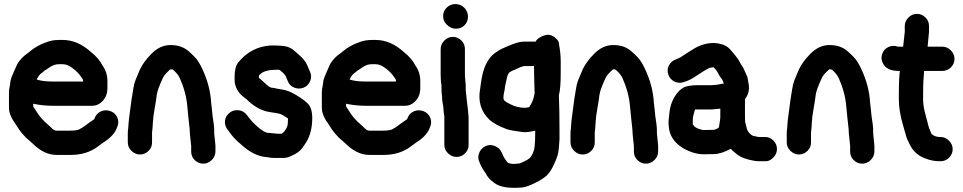

<svg xmlns="http://www.w3.org/2000/svg" viewBox="-20 -724 4726 942"><path d="M160 -334C168 -350 176 -361 186 -367C190 -370 194 -373 198 -377C201 -379 210 -384 224 -394C238 -404 253 -409 269 -409H288C304 -409 320 -402 338 -388C356 -374 369 -361 377 -348C380 -344 383 -340 385 -337C387 -334 388 -330 388 -326V-324H240C207 -324 180 -327 160 -334ZM240 -205H432C446 -205 458 -209 469 -216C495 -234 508 -261 507 -295V-326C507 -355 499 -380 484 -401C472 -425 453 -448 426 -469C383 -508 337 -528 288 -528H269C246 -528 226 -524 208 -517C178 -507 151 -492 127 -472C123 -468 118 -464 113 -461C93 -447 77 -430 65 -410C62 -404 56 -391 47 -370C38 -349 32 -334 31 -324C30 -314 29 -305 27 -297C25 -289 24 -279 24 -267V-194C24 -175 31 -155 45 -132C49 -127 55 -118 63 -105C71 -92 79 -80 87 -71C95 -62 102 -55 107 -49C122 -36 133 -26 140 -20C177 17 216 36 257 36H328C380 36 424 22 460 -5C480 -20 492 -29 498 -32C528 -53 547 -76 555 -101C562 -116 562 -131 556 -146C550 -161 539 -172 524 -178C509 -184 492 -185 476 -178C460 -171 449 -159 443 -141C443 -139 439 -137 432 -132C425 -127 414 -120 401 -110C388 -100 377 -93 368 -89C359 -85 344 -83 322 -83H257C250 -83 243 -86 236 -93C229 -100 223 -106 217 -111C191 -133 172 -155 159 -177C154 -186 148 -194 143 -201V-215C176 -208 209 -205 240 -205Z M905 -141C910 -102 912 -77 912 -65L918 -8V19C918 35 923 49 935 61C947 73 961 79 977 79C993 79 1007 73 1019 61C1031 49 1037 35 1037 19V-10L1031 -70C1031 -88 1031 -102 1029 -113C1027 -124 1025 -138 1023 -155C1021 -172 1020 -185 1019 -194C1018 -203 1017 -212 1016 -220C1013 -276 998 -332 972 -387C966 -400 959 -413 951 -425C943 -437 928 -453 905 -473C882 -493 853 -503 817 -503C781 -503 750 -488 722 -459C697 -434 679 -409 667 -384L644 -329C640 -319 636 -304 633 -283C630 -262 627 -245 625 -233L615 -157C613 -144 612 -132 611 -121C610 -110 610 -101 609 -94C608 -87 607 -79 607 -71V-25C607 -9 613 4 625 16C637 28 651 34 667 34C683 34 697 28 709 16C721 4 726 -9 726 -25V-71C726 -73 726 -77 727 -83C728 -89 729 -102 730 -122C731 -142 734 -166 739 -193C744 -220 747 -241 749 -258C751 -275 761 -302 778 -339C783 -351 792 -362 805 -374L813 -382C815 -384 817 -384 821 -384C825 -384 828 -383 830 -381C846 -367 856 -354 862 -341C882 -296 895 -250 899 -202C900 -187 902 -167 905 -141Z M1298 -72C1283 -72 1263 -84 1236 -109C1224 -120 1216 -128 1210 -136L1191 -160C1181 -173 1168 -181 1152 -183C1136 -185 1121 -182 1108 -172C1095 -162 1086 -149 1084 -133C1082 -117 1086 -102 1096 -89L1102 -81C1118 -57 1138 -35 1163 -15C1204 23 1246 44 1289 47L1309 50C1317 51 1328 51 1342 51H1370C1384 51 1398 47 1411 40C1436 29 1452 17 1461 5C1470 -7 1477 -18 1483 -27C1502 -59 1512 -98 1512 -145C1512 -178 1504 -202 1490 -216C1476 -230 1456 -244 1431 -259C1406 -274 1384 -282 1363 -285C1342 -288 1330 -291 1326 -292C1322 -293 1317 -293 1311 -294C1305 -295 1295 -302 1280 -316C1265 -330 1255 -338 1250 -342V-353L1257 -360C1272 -375 1299 -382 1340 -382C1346 -382 1351 -382 1353 -380C1355 -378 1360 -374 1367 -368C1374 -362 1379 -356 1382 -350L1392 -326C1398 -311 1408 -300 1424 -294C1440 -288 1455 -288 1470 -294C1485 -300 1496 -312 1502 -327C1508 -342 1508 -357 1501 -372L1487 -405C1480 -422 1464 -441 1439 -462C1433 -467 1427 -472 1419 -479C1411 -486 1401 -491 1388 -495C1375 -499 1349 -501 1309 -501C1244 -497 1191 -469 1150 -419C1137 -404 1131 -379 1131 -345C1131 -336 1131 -327 1132 -318C1137 -289 1152 -265 1178 -246C1187 -239 1195 -233 1199 -228C1233 -197 1268 -179 1305 -174C1326 -171 1342 -168 1351 -166C1360 -164 1374 -156 1393 -143C1393 -137 1392 -129 1392 -120C1392 -111 1389 -101 1383 -91C1377 -81 1373 -76 1370 -74C1367 -72 1365 -70 1362 -68H1342Z M1695 -334C1703 -350 1711 -361 1721 -367C1725 -370 1729 -373 1733 -377C1736 -379 1745 -384 1759 -394C1773 -404 1788 -409 1804 -409H1823C1839 -409 1855 -402 1873 -388C1891 -374 1904 -361 1912 -348C1915 -344 1918 -340 1920 -337C1922 -334 1923 -330 1923 -326V-324H1775C1742 -324 1715 -327 1695 -334ZM1775 -205H1967C1981 -205 1993 -209 2004 -216C2030 -234 2043 -261 2042 -295V-326C2042 -355 2034 -380 2019 -401C2007 -425 1988 -448 1961 -469C1918 -508 1872 -528 1823 -528H1804C1781 -528 1761 -524 1743 -517C1713 -507 1686 -492 1662 -472C1658 -468 1653 -464 1648 -461C1628 -447 1612 -430 1600 -410C1597 -404 1591 -391 1582 -370C1573 -349 1567 -334 1566 -324C1565 -314 1564 -305 1562 -297C1560 -289 1559 -279 1559 -267V-194C1559 -175 1566 -155 1580 -132C1584 -127 1590 -118 1598 -105C1606 -92 1614 -80 1622 -71C1630 -62 1637 -55 1642 -49C1657 -36 1668 -26 1675 -20C1712 17 1751 36 1792 36H1863C1915 36 1959 22 1995 -5C2015 -20 2027 -29 2033 -32C2063 -53 2082 -76 2090 -101C2097 -116 2097 -131 2091 -146C2085 -161 2074 -172 2059 -178C2044 -184 2027 -185 2011 -178C1995 -171 1984 -159 1978 -141C1978 -139 1974 -137 1967 -132C1960 -127 1949 -120 1936 -110C1923 -100 1912 -93 1903 -89C1894 -85 1879 -83 1857 -83H1792C1785 -83 1778 -86 1771 -93C1764 -100 1758 -106 1752 -111C1726 -133 1707 -155 1694 -177C1689 -186 1683 -194 1678 -201V-215C1711 -208 1744 -205 1775 -205Z M2276 -184 2269 -242V-245L2265 -281V-305L2262 -341C2261 -347 2261 -353 2261 -359V-483C2261 -499 2256 -513 2244 -525C2232 -537 2218 -543 2202 -543C2186 -543 2172 -537 2160 -525C2148 -513 2142 -499 2142 -483V-359C2142 -339 2143 -322 2146 -307V-291C2146 -276 2147 -265 2148 -259C2149 -253 2149 -248 2149 -243C2149 -238 2150 -229 2152 -217C2154 -205 2156 -195 2156 -188C2156 -181 2157 -169 2160 -153V-13C2160 3 2166 16 2178 28C2190 40 2204 46 2220 46C2236 46 2250 40 2262 28C2274 16 2279 3 2279 -13V-149ZM2172 -687C2160 -676 2154 -662 2154 -645C2154 -628 2160 -614 2173 -602C2186 -590 2200 -583 2217 -583C2234 -583 2248 -589 2259 -600C2270 -611 2276 -625 2276 -642C2276 -659 2270 -674 2258 -686C2246 -698 2231 -704 2214 -704C2197 -704 2184 -698 2172 -687Z M2603 -266C2602 -265 2602 -263 2602 -262C2598 -237 2589 -216 2576 -198L2556 -195C2530 -195 2506 -201 2483 -213C2469 -220 2461 -225 2457 -229C2449 -233 2448 -247 2453 -270C2455 -277 2457 -288 2458 -301C2465 -336 2470 -356 2473 -360C2476 -364 2478 -367 2478 -368C2486 -373 2492 -377 2498 -379C2504 -381 2513 -385 2523 -390C2533 -395 2543 -398 2551 -400H2586C2594 -400 2599 -400 2600 -401V-398C2600 -374 2601 -330 2603 -266ZM2722 -257C2728 -278 2731 -314 2731 -366V-421C2731 -451 2728 -479 2723 -504C2723 -514 2720 -522 2715 -528C2696 -550 2675 -558 2653 -551C2631 -544 2615 -534 2607 -519C2603 -520 2600 -520 2597 -520H2551C2533 -520 2506 -513 2470 -497C2465 -495 2456 -491 2445 -486C2434 -481 2422 -474 2407 -463C2372 -437 2349 -389 2340 -319C2338 -306 2337 -297 2336 -290C2324 -227 2340 -175 2383 -135C2400 -120 2427 -105 2467 -90C2479 -86 2505 -81 2544 -76C2560 -74 2580 -77 2606 -83C2606 -50 2605 -24 2603 -5C2601 14 2594 33 2580 51C2571 58 2561 64 2550 69C2539 74 2532 77 2529 78C2526 78 2518 79 2505 80C2492 81 2481 79 2471 74C2458 58 2450 45 2447 36L2441 23C2434 8 2423 -2 2407 -8C2391 -14 2377 -14 2362 -7C2347 0 2337 11 2331 26C2325 41 2325 56 2332 71L2338 85C2343 97 2352 111 2364 128C2368 136 2371 141 2373 143C2375 145 2378 149 2381 153C2384 157 2393 164 2406 174C2432 194 2477 201 2540 196C2554 195 2572 189 2596 178C2620 167 2638 156 2653 145C2668 134 2681 117 2692 95C2703 73 2711 54 2716 37C2721 20 2723 -5 2725 -40V-86C2725 -154 2724 -211 2722 -257Z M3077 -141C3082 -102 3084 -77 3084 -65L3090 -8V19C3090 35 3095 49 3107 61C3119 73 3133 79 3149 79C3165 79 3179 73 3191 61C3203 49 3209 35 3209 19V-10L3203 -70C3203 -88 3203 -102 3201 -113C3199 -124 3197 -138 3195 -155C3193 -172 3192 -185 3191 -194C3190 -203 3189 -212 3188 -220C3185 -276 3170 -332 3144 -387C3138 -400 3131 -413 3123 -425C3115 -437 3100 -453 3077 -473C3054 -493 3025 -503 2989 -503C2953 -503 2922 -488 2894 -459C2869 -434 2851 -409 2839 -384L2816 -329C2812 -319 2808 -304 2805 -283C2802 -262 2799 -245 2797 -233L2787 -157C2785 -144 2784 -132 2783 -121C2782 -110 2782 -101 2781 -94C2780 -87 2779 -79 2779 -71V-25C2779 -9 2785 4 2797 16C2809 28 2823 34 2839 34C2855 34 2869 28 2881 16C2893 4 2898 -9 2898 -25V-71C2898 -73 2898 -77 2899 -83C2900 -89 2901 -102 2902 -122C2903 -142 2906 -166 2911 -193C2916 -220 2919 -241 2921 -258C2923 -275 2933 -302 2950 -339C2955 -351 2964 -362 2977 -374L2985 -382C2987 -384 2989 -384 2993 -384C2997 -384 3000 -383 3002 -381C3018 -367 3028 -354 3034 -341C3054 -296 3067 -250 3071 -202C3072 -187 3074 -167 3077 -141Z M3479 -87 3434 -86C3429 -86 3425 -87 3421 -88C3400 -93 3387 -101 3382 -110C3381 -112 3380 -112 3379 -113V-137C3379 -149 3383 -165 3390 -187H3468C3472 -187 3487 -188 3514 -191V-149C3514 -141 3512 -130 3510 -118C3509 -113 3509 -108 3508 -104C3507 -100 3506 -97 3505 -97C3495 -90 3486 -87 3479 -87ZM3482 32C3506 32 3534 23 3565 6C3571 13 3578 19 3587 26C3602 40 3620 49 3639 55C3666 63 3687 67 3703 67H3738C3751 67 3762 61 3774 49C3786 37 3792 23 3792 7C3792 -9 3786 -23 3774 -35C3762 -47 3749 -52 3733 -52H3708C3702 -52 3698 -52 3696 -53C3694 -54 3688 -55 3681 -56C3674 -57 3667 -61 3662 -66C3653 -73 3647 -83 3644 -94C3641 -105 3639 -114 3637 -121C3635 -128 3635 -139 3635 -153V-238C3652 -260 3658 -285 3653 -312C3652 -319 3650 -326 3649 -335C3648 -344 3645 -352 3640 -362C3635 -372 3632 -380 3629 -386C3626 -392 3623 -398 3619 -403C3615 -408 3613 -413 3610 -419C3607 -425 3601 -434 3592 -446C3583 -458 3572 -471 3560 -484C3548 -497 3532 -505 3512 -509C3481 -517 3447 -513 3412 -499C3399 -494 3380 -483 3354 -466L3331 -451C3321 -444 3314 -440 3311 -439L3297 -433C3282 -428 3270 -418 3262 -403C3254 -388 3254 -373 3259 -358C3264 -343 3274 -331 3289 -324C3304 -317 3318 -316 3334 -321C3350 -326 3362 -331 3369 -335C3376 -339 3390 -347 3409 -360C3428 -373 3442 -381 3448 -384C3454 -387 3459 -390 3461 -391C3469 -393 3476 -394 3481 -394C3492 -383 3500 -372 3504 -363C3508 -354 3514 -346 3518 -341C3522 -336 3525 -331 3527 -326C3529 -321 3530 -317 3531 -314C3526 -313 3522 -313 3518 -312C3514 -311 3508 -310 3502 -309C3496 -308 3490 -308 3484 -307C3478 -306 3467 -306 3452 -306H3400C3380 -306 3364 -304 3348 -300C3332 -296 3317 -285 3303 -268C3281 -241 3268 -208 3264 -168C3263 -162 3263 -155 3262 -148C3261 -141 3260 -133 3260 -126C3260 -119 3260 -112 3261 -105C3264 -59 3288 -23 3333 4C3367 23 3400 33 3434 33Z M4138 -141C4143 -102 4145 -77 4145 -65L4151 -8V19C4151 35 4156 49 4168 61C4180 73 4194 79 4210 79C4226 79 4240 73 4252 61C4264 49 4270 35 4270 19V-10L4264 -70C4264 -88 4264 -102 4262 -113C4260 -124 4258 -138 4256 -155C4254 -172 4253 -185 4252 -194C4251 -203 4250 -212 4249 -220C4246 -276 4231 -332 4205 -387C4199 -400 4192 -413 4184 -425C4176 -437 4161 -453 4138 -473C4115 -493 4086 -503 4050 -503C4014 -503 3983 -488 3955 -459C3930 -434 3912 -409 3900 -384L3877 -329C3873 -319 3869 -304 3866 -283C3863 -262 3860 -245 3858 -233L3848 -157C3846 -144 3845 -132 3844 -121C3843 -110 3843 -101 3842 -94C3841 -87 3840 -79 3840 -71V-25C3840 -9 3846 4 3858 16C3870 28 3884 34 3900 34C3916 34 3930 28 3942 16C3954 4 3959 -9 3959 -25V-71C3959 -73 3959 -77 3960 -83C3961 -89 3962 -102 3963 -122C3964 -142 3967 -166 3972 -193C3977 -220 3980 -241 3982 -258C3984 -275 3994 -302 4011 -339C4016 -351 4025 -362 4038 -374L4046 -382C4048 -384 4050 -384 4054 -384C4058 -384 4061 -383 4063 -381C4079 -367 4089 -354 4095 -341C4115 -296 4128 -250 4132 -202C4133 -187 4135 -167 4138 -141Z M4411 -495H4386C4368 -501 4353 -500 4338 -493C4323 -486 4313 -474 4308 -458C4303 -442 4304 -428 4312 -413C4325 -388 4350 -376 4389 -376H4395C4392 -353 4390 -316 4390 -265V-235C4390 -198 4397 -155 4411 -108C4414 -99 4417 -88 4421 -73C4425 -58 4428 -48 4431 -41C4434 -34 4438 -27 4442 -18C4458 16 4483 40 4519 53C4544 63 4567 67 4587 67H4594C4610 67 4624 62 4636 50C4648 38 4654 24 4654 8C4654 -8 4648 -22 4636 -34C4624 -46 4610 -52 4594 -52H4587C4583 -52 4578 -53 4571 -55C4564 -57 4559 -60 4557 -62C4555 -64 4552 -65 4551 -66L4547 -75C4541 -87 4537 -99 4534 -110C4532 -120 4527 -138 4520 -164C4513 -190 4509 -214 4509 -235V-265C4509 -309 4511 -346 4514 -376H4603C4619 -376 4633 -381 4645 -393C4657 -405 4663 -419 4663 -435C4663 -451 4657 -465 4645 -477C4633 -489 4619 -495 4603 -495H4531L4538 -567V-596C4538 -612 4533 -626 4521 -638C4509 -650 4495 -656 4479 -656C4463 -656 4449 -650 4437 -638C4425 -626 4419 -612 4419 -596V-567Z"/></svg>

Font: AppleStorm
Style: Xbd
Weight: 800
Foundry: Cannot Into Space Fonts
Version: Version 1.01